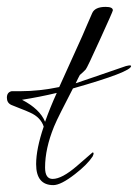

<svg xmlns="http://www.w3.org/2000/svg" viewBox="-21 -514 401 558"><path d="M134 24Q84 24 84 -37Q84 -81 106 -146Q102 -159 92 -169.5Q82 -180 66 -187Q53 -193 39.5 -198Q26 -203 12 -209Q-1 -215 -1 -230Q-1 -246 13 -249H40Q93 -249 151 -261L152 -263L218 -409Q223 -420 230 -437Q237 -454 247 -476Q255 -494 286 -494Q307 -494 307 -484Q307 -481 270 -400Q232 -316 228 -312Q226 -310 221.5 -305.5Q217 -301 211 -296Q207 -289 199 -272Q214 -277 250.5 -289.5Q287 -302 345 -322Q349 -323 352 -323.5Q355 -324 356 -324Q360 -324 360 -322Q360 -305 191 -257Q171 -218 157 -190.5Q143 -163 136 -146Q123 -114 116.5 -84.5Q110 -55 110 -27Q110 6 132 6Q159 6 203 -32Q226 -52 237 -61.5Q248 -71 248 -71Q251 -71 251 -68Q251 -65 248 -59Q232 -35 197 -8Q156 24 134 24ZM110 -160Q117 -180 125.5 -201Q134 -222 144 -244Q119 -238 93.5 -233Q68 -228 43 -224Q95 -197 110 -160Z"/></svg>

Font: Ruthie
Style: Regular
Weight: 400
Designer: Robert E. Leuschke
Foundry: Robert E. Leuschke
Version: Version 1.012